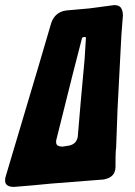

<svg xmlns="http://www.w3.org/2000/svg" viewBox="-74 -716 528 753"><path d="M-19 17Q-54 17 -54 -8Q-54 -16 -52 -23Q114 -579 127 -626Q142 -669 186 -675L276 -683L374 -696Q394 -696 401 -684.5Q408 -673 408 -655L402 -577L387 -289Q382 -138 381.5 -137.5Q381 -137 381 -133Q381 -129 380 -122.5Q379 -116 379 -62Q379 -20 332 -12L127 4Q48 12 -19 17ZM171 -141 197 -145Q226 -151 231 -180Q241 -304 258 -486L263 -568Q263 -571 259 -571Q255 -571 251.5 -570Q248 -569 247 -564Q226 -486 147 -168Q146 -165 146 -160Q146 -148 153.5 -144.5Q161 -141 171 -141Z"/></svg>

Font: Bangerz
Style: Bold
Weight: 700
Designer: vernon adams
Foundry: Vernon Adams
Version: Version 2.10;February 7, 2025;FontCreator 13.0.0.2683 64-bit